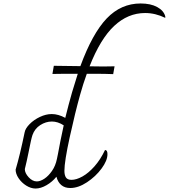

<svg xmlns="http://www.w3.org/2000/svg" viewBox="-20 -1078 972 1106"><path d="M932 -984V-975Q875 -1003 816 -1003Q717 -1003 637.5 -928.5Q558 -854 496 -696L576 -695L640 -696L632 -651Q584 -653 528 -653H480Q459 -595 442 -534Q413 -431 382 -289.5Q351 -148 351 -94Q351 -69 360 -55.5Q369 -42 392 -42Q420 -42 455 -61.5Q490 -81 524.5 -120Q559 -159 585 -214Q599 -214 599 -190Q599 -153 565 -107Q531 -61 481 -28Q431 5 385 5Q353 5 333 -12Q313 -29 305 -60Q282 -31 248.5 -11.5Q215 8 185 8Q158 8 131 -9Q104 -26 87 -51.5Q70 -77 70 -101Q95 -185 122 -316Q126 -338 150.5 -363Q175 -388 210 -404.5Q245 -421 278 -421Q316 -421 356 -399Q375 -476 395 -546Q413 -607 428 -653H353Q300 -653 282 -652L290 -699L443 -697Q512 -885 594.5 -971.5Q677 -1058 790 -1058Q848 -1058 885.5 -1037.5Q923 -1017 932 -984ZM314 -192Q326 -260 347 -356Q313 -378 279 -378Q244 -378 212 -357.5Q180 -337 167 -300Q160 -280 144 -198Q134 -148 123 -104Q123 -81 145 -57Q167 -33 192 -33Q212 -33 235.5 -48.5Q259 -64 279.5 -93.5Q300 -123 308 -163Z"/></svg>

Font: Charmonman
Style: Regular
Weight: 400
Designer: Ekaluck Peanpanawate
Foundry: Cadson Demak Co.,Ltd.
Version: Version 1.000; ttfautohint (v1.6)